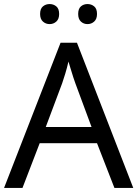

<svg xmlns="http://www.w3.org/2000/svg" viewBox="-20 -928 679 948"><path d="M545 0 459 -221H176L91 0H0L279 -717H360L638 0ZM352 -517Q349 -525 342 -546Q335 -567 328.5 -589.5Q322 -612 318 -624Q311 -593 302 -563.5Q293 -534 287 -517L206 -301H432ZM178 -859Q178 -885 192 -896.5Q206 -908 225 -908Q244 -908 258 -896.5Q272 -885 272 -859Q272 -834 258 -821.5Q244 -809 225 -809Q206 -809 192 -821.5Q178 -834 178 -859ZM366 -859Q366 -885 379.5 -896.5Q393 -908 412 -908Q431 -908 445 -896.5Q459 -885 459 -859Q459 -834 445 -821.5Q431 -809 412 -809Q393 -809 379.5 -821.5Q366 -834 366 -859Z"/></svg>

Font: Noto Sans Tagalog
Style: Regular
Weight: 400
Designer: Monotype Design Team
Foundry: Monotype Imaging Inc.
Version: Version 2.001; ttfautohint (v1.8.4.7-5d5b)